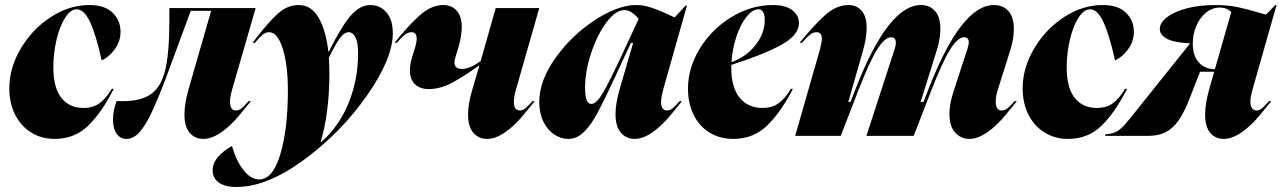

<svg xmlns="http://www.w3.org/2000/svg" viewBox="-20 -540 5093 763"><path d="M335 -520Q397 -520 428 -489Q459 -458 459 -414Q459 -375 435.5 -343.5Q412 -312 384 -300Q363 -397 339 -450Q315 -503 285 -503Q260 -503 238.5 -469Q217 -435 204.5 -381.5Q192 -328 192 -273Q192 -191 224 -151Q256 -111 311 -111Q349 -111 374.5 -129Q400 -147 424 -187H432Q385 -94 331 -41Q277 12 197 12Q145 12 104 -13.5Q63 -39 40 -84.5Q17 -130 17 -189Q17 -270 62.5 -347Q108 -424 181.5 -472Q255 -520 335 -520Z M443 -138H467Q542 -138 581.5 -167Q621 -196 637 -263.5Q653 -331 653 -457V-508H996L903 -186Q894 -155 894 -136Q894 -101 918 -101Q930 -101 940.5 -110Q951 -119 968 -138H977Q971 -131 934 -85.5Q897 -40 859 -14Q821 12 788 12Q755 12 734 -12Q713 -36 713 -85Q713 -127 729 -184L819 -497H738L648 -253Q610 -151 583 -94Q556 -37 532.5 -12.5Q509 12 483 12Q458 12 443.5 -8.5Q429 -29 429 -65Q429 -98 443 -138Z M902 40Q917 96 946.5 134.5Q976 173 1010 173Q1064 173 1094 73Q1124 -27 1124 -180Q1124 -282 1103.5 -347Q1083 -412 1050 -412Q1036 -412 1025 -403Q1014 -394 1005 -383.5Q996 -373 993 -370H984L999 -390Q1048 -453 1085 -486.5Q1122 -520 1167 -520Q1217 -520 1246 -470Q1275 -420 1285 -335H1287Q1336 -434 1373 -477Q1410 -520 1452 -520Q1490 -520 1515.5 -491Q1541 -462 1541 -408Q1541 -307 1438 -160Q1335 -13 1188 95Q1041 203 920 203Q873 203 849 185Q825 167 825 137Q825 108 847 83Q869 58 902 40ZM1256 25Q1327 -37 1365 -130Q1403 -223 1403 -329Q1403 -371 1392.5 -391.5Q1382 -412 1365 -412Q1350 -412 1333.5 -392Q1317 -372 1287 -311Q1289 -271 1289 -250Q1289 -92 1254 25Z M1742 -520Q1774 -520 1794.5 -498Q1815 -476 1815 -432Q1815 -394 1799 -342L1791 -317Q1786 -300 1786 -292Q1786 -266 1816 -266Q1846 -266 1890 -297L1950 -508H2123L2031 -186Q2022 -155 2022 -136Q2022 -101 2046 -101Q2058 -101 2068.5 -110Q2079 -119 2096 -138H2105Q2099 -131 2062 -85.5Q2025 -40 1987 -14Q1949 12 1916 12Q1883 12 1861.5 -12Q1840 -36 1840 -85Q1840 -127 1857 -184L1885 -279H1883Q1826 -238 1778 -212Q1730 -186 1684 -186Q1649 -186 1629 -205.5Q1609 -225 1609 -261Q1609 -284 1618 -314L1627 -342Q1636 -372 1636 -386Q1636 -412 1615 -412Q1601 -412 1588 -401.5Q1575 -391 1557 -370H1548Q1603 -439 1648.5 -479.5Q1694 -520 1742 -520Z M2454 -327 2518 -465Q2489 -500 2461 -500Q2427 -500 2390.5 -451.5Q2354 -403 2329.5 -330Q2305 -257 2305 -190Q2305 -127 2330 -127Q2350 -127 2375.5 -170Q2401 -213 2454 -327ZM2508 -520Q2537 -520 2566 -510.5Q2595 -501 2623.5 -488Q2652 -475 2661 -471L2705 -518H2710L2616 -186Q2607 -153 2607 -135Q2607 -101 2631 -101Q2643 -101 2653.5 -110Q2664 -119 2681 -138H2690Q2684 -130 2647 -85Q2610 -40 2572.5 -14Q2535 12 2502 12Q2469 12 2447.5 -12.5Q2426 -37 2426 -87Q2426 -127 2442 -184L2496 -369H2487L2465 -322Q2431 -248 2428 -242Q2382 -143 2356 -94Q2330 -45 2301.5 -16.5Q2273 12 2238 12Q2209 12 2182.5 -5.5Q2156 -23 2139.5 -56.5Q2123 -90 2123 -134Q2123 -220 2188 -310.5Q2253 -401 2344.5 -460.5Q2436 -520 2508 -520Z M3052 -520Q3102 -520 3128.5 -499.5Q3155 -479 3155 -449Q3155 -400 3083.5 -361Q3012 -322 2886 -282V-273Q2886 -192 2919.5 -151.5Q2953 -111 3010 -111Q3048 -111 3073.5 -129Q3099 -147 3123 -187H3131Q3084 -95 3029 -41.5Q2974 12 2894 12Q2841 12 2800 -13Q2759 -38 2736.5 -83.5Q2714 -129 2714 -188Q2714 -270 2761 -347Q2808 -424 2886.5 -472Q2965 -520 3052 -520ZM3019 -461Q3019 -482 3012.5 -492.5Q3006 -503 2995 -503Q2970 -503 2946 -472.5Q2922 -442 2906 -393Q2890 -344 2887 -293Q2945 -314 2982 -360.5Q3019 -407 3019 -461Z M3246 -386Q3246 -412 3225 -412Q3211 -412 3198 -401.5Q3185 -391 3167 -370H3158Q3213 -439 3258.5 -479.5Q3304 -520 3352 -520Q3384 -520 3404 -497.5Q3424 -475 3424 -429Q3424 -388 3408 -333L3351 -135H3360L3381 -189Q3510 -520 3640 -520Q3675 -520 3696 -496Q3717 -472 3717 -426Q3717 -384 3702 -338L3638 -133L3641 -135H3650L3671 -189Q3800 -520 3930 -520Q3966 -520 3987.5 -496Q4009 -472 4009 -425Q4009 -384 3994 -338L3946 -186Q3937 -159 3937 -136Q3937 -101 3961 -101Q3974 -101 3984.5 -110Q3995 -119 4012 -138H4021Q4015 -131 3978 -85.5Q3941 -40 3903 -14Q3865 12 3832 12Q3799 12 3776 -13Q3753 -38 3753 -87Q3753 -128 3770 -179L3825 -347Q3830 -364 3830 -371Q3830 -382 3825 -387Q3820 -392 3812 -392Q3786 -392 3755.5 -343Q3725 -294 3680 -178L3611 0H3423L3536 -347Q3540 -359 3540 -370Q3540 -381 3535 -386.5Q3530 -392 3522 -392Q3496 -392 3465.5 -343Q3435 -294 3390 -178L3321 0H3140L3238 -342Q3246 -372 3246 -386Z M4362 -520Q4424 -520 4455 -489Q4486 -458 4486 -414Q4486 -375 4462.5 -343.5Q4439 -312 4411 -300Q4390 -397 4366 -450Q4342 -503 4312 -503Q4287 -503 4265.5 -469Q4244 -435 4231.5 -381.5Q4219 -328 4219 -273Q4219 -191 4251 -151Q4283 -111 4338 -111Q4376 -111 4401.5 -129Q4427 -147 4451 -187H4459Q4412 -94 4358 -41Q4304 12 4224 12Q4172 12 4131 -13.5Q4090 -39 4067 -84.5Q4044 -130 4044 -189Q4044 -270 4089.5 -347Q4135 -424 4208.5 -472Q4282 -520 4362 -520Z M4472 -71 4709 -367V-368Q4650 -370 4619.5 -385Q4589 -400 4589 -425Q4589 -449 4617 -471Q4645 -493 4695 -506.5Q4745 -520 4808 -520Q4858 -520 4897 -512Q4936 -504 4989 -488L5011 -482L5048 -520H5053L4958 -186Q4949 -155 4949 -136Q4949 -118 4956 -109.5Q4963 -101 4973 -101Q4985 -101 4995 -109.5Q5005 -118 5023 -138H5032Q5026 -131 4989 -85.5Q4952 -40 4914 -14Q4876 12 4843 12Q4810 12 4789.5 -12Q4769 -36 4769 -85Q4769 -126 4785 -184L4805 -255H4749L4710 -155Q4687 -95 4664 -62Q4641 -29 4612 -14.5Q4583 0 4542 0H4372V-6Q4404 -8 4422.5 -20Q4441 -32 4472 -71ZM4808 -265 4873 -492Q4855 -510 4828 -510Q4798 -510 4773.5 -490.5Q4749 -471 4734.5 -438Q4720 -405 4720 -366Q4720 -318 4744.5 -291.5Q4769 -265 4808 -265Z"/></svg>

Font: Nyght Serif Dark Italic
Style: Regular
Weight: 800
Italic angle: -16°
Designer: Maksym Kobuzan
Version: Version 0.400